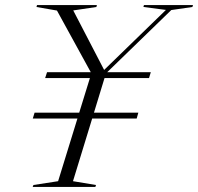

<svg xmlns="http://www.w3.org/2000/svg" viewBox="-20 -735 779 755"><path d="M524 -292 517.5 -269H342.5L267 -22.5L357.5 -7.5L355 0H108.5L111.5 -7.5L208.5 -22.5L284.5 -269H109L116 -292H291.5L333.5 -428H157.5L165 -451H337L204 -693.5L123.5 -707.5L125.5 -715H361L359 -707.5L268 -694L389.5 -460L632.5 -696L544 -707.5L546 -715H739L736.5 -707.5L653.5 -695.5L401.5 -451H573L566 -428H391L349.5 -292Z"/></svg>

Font: Newsreader Display Light
Style: Italic
Weight: 300
Italic angle: -17°
Designer: Hugues Gentile
Foundry: Production Type
Version: Version 1.001